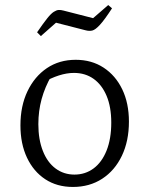

<svg xmlns="http://www.w3.org/2000/svg" viewBox="-20 -732 572 761"><path d="M269 9Q206 9 159.5 -21.5Q113 -52 87 -107Q61 -162 61 -235Q61 -312 89 -370.5Q117 -429 166 -462Q215 -495 280 -495Q343 -495 390.5 -464Q438 -433 464.5 -378Q491 -323 491 -250Q491 -173 463 -114.5Q435 -56 385 -23.5Q335 9 269 9ZM275 -40Q318 -40 351 -64.5Q384 -89 402.5 -135.5Q421 -182 421 -246Q421 -308 402.5 -352Q384 -396 351 -419.5Q318 -443 273 -443Q245 -443 213.5 -433Q182 -423 147 -403L184 -432Q158 -387 145 -339.5Q132 -292 132 -240Q132 -179 150 -133.5Q168 -88 200.5 -64Q233 -40 275 -40ZM142 -589 127 -604Q151 -639 166.5 -658.5Q182 -678 193 -685Q204 -692 212.5 -692.5Q221 -693 232 -690L349 -660L409 -712L424 -699Q394 -653 376 -633.5Q358 -614 346 -611Q334 -608 319 -612L202 -642Z"/></svg>

Font: Piazzolla Thin Light
Style: Regular
Weight: 300
Version: Version 2.005